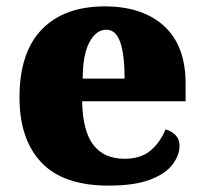

<svg xmlns="http://www.w3.org/2000/svg" viewBox="-20 -571 638 601"><path d="M320 10Q178 10 109.5 -62.5Q41 -135 41 -266Q41 -407 111 -479Q181 -551 308 -551Q426 -551 493.5 -489.5Q561 -428 561 -309V-254H237Q239 -160 272.5 -117Q306 -74 370 -74Q421 -74 451.5 -100Q482 -126 498 -166Q517 -161 529.5 -148Q542 -135 542 -115Q542 -85 520 -56Q498 -27 449.5 -8.5Q401 10 320 10ZM370 -325Q370 -399 356.5 -438.5Q343 -478 313 -478Q281 -478 260 -439Q239 -400 239 -325Z"/></svg>

Font: Noto Serif Telugu Black
Style: Regular
Weight: 900
Designer: Jelle Bosma - Monotype Design Team
Foundry: Monotype Imaging Inc.
Version: Version 2.005; ttfautohint (v1.8.4.7-5d5b)